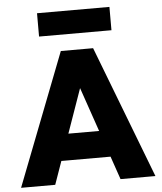

<svg xmlns="http://www.w3.org/2000/svg" viewBox="-60 -973 863 1025"><g transform="rotate(-5 371.0 -460.5)"><path d="M11 0 286 -709H459L731 0H544L339 -596H404L194 0ZM178 -124V-266H569V-124ZM177 -921H565V-796H177Z"/></g></svg>

Font: Outfit Thin ExtraBold
Style: Regular
Weight: 800
Version: Version 1.100;gftools[0.9.27]